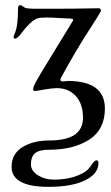

<svg xmlns="http://www.w3.org/2000/svg" viewBox="-20 -436 431 745"><path d="M172 109Q302 109 302 21Q302 -33 274 -63.5Q246 -94 200 -94Q182 -94 151.5 -88.5Q121 -83 116 -83Q111 -83 109.5 -85.5Q108 -88 108.5 -91.5Q109 -95 110 -98L111 -101Q116 -114 138 -151L262 -354Q269 -363 253 -364Q243 -364 210 -366Q177 -368 159 -368Q156 -368 148 -367.5Q140 -367 137 -367Q108 -366 66 -311Q65 -310 61 -304.5Q57 -299 54 -296Q51 -293 46.5 -289.5Q42 -286 39 -286Q27 -286 38 -308Q50 -336 50 -405Q50 -416 60 -416Q64 -416 75 -407Q81 -402 123 -402H195Q258 -402 364 -404Q368 -404 370.5 -399.5Q373 -395 371 -392Q360 -372 341 -343Q273 -239 216 -133Q210 -120 225 -120Q229 -120 236 -121L242 -122Q387 -122 387 -15Q387 67 326 106Q265 145 171 145Q131 145 115.5 159Q100 173 100 201Q100 227 127 244Q154 261 188 261Q263 261 311 230Q323 222 335 204Q347 186 354 186Q362 186 362 197Q362 238 310.5 263.5Q259 289 168 289Q25 289 25 211Q25 161 67 135Q109 109 172 109Z"/></svg>

Font: EB Garamond SC 12
Style: Regular
Weight: 400
Version: Version 0.016 ; ttfautohint (v0.97) -l 8 -r 50 -G 200 -x 0 -